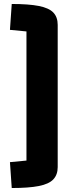

<svg xmlns="http://www.w3.org/2000/svg" viewBox="-20 -795 365 965"><path d="M270 -670Q270 -709 248 -732Q226 -755 175 -765Q124 -775 39 -775L30 -645L113 -637V12L30 20L39 150Q124 150 175 140Q226 130 248 106.5Q270 83 270 45Z"/></svg>

Font: Changa
Style: Bold
Weight: 700
Designer: Eduardo Rodriguez Tunni
Foundry: Eduardo Rodriguez Tunni
Version: Version 3.002; ttfautohint (v1.8.2)